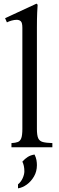

<svg xmlns="http://www.w3.org/2000/svg" viewBox="-20 -810 326 1056"><path d="M183 -101Q183 -66 190 -50Q197 -34 215.5 -29Q234 -24 268 -23V0H43V-23Q65 -24 78 -29Q91 -34 97 -50Q103 -66 103 -101V-657Q103 -685 94.5 -693Q86 -701 72 -701Q59 -701 44.5 -697Q30 -693 18 -687L8 -710L181 -790L187 -784Q186 -776 184.5 -741Q183 -706 183 -658ZM170 40Q178 56 180.5 70.5Q183 85 183 98Q183 133 167 160.5Q151 188 127.5 205Q104 222 79 226V204Q96 190 105 169.5Q114 149 114 132Q114 101 103 79Q117 63 133 53Q149 43 170 40Z"/></svg>

Font: Bona Nova SC
Style: Regular
Weight: 400
Designer: Mateusz Machalski
Foundry: Capitalics
Version: Version 4.001; ttfautohint (v1.8.4.7-5d5b)